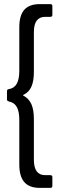

<svg xmlns="http://www.w3.org/2000/svg" viewBox="-20 -794 292 935"><path d="M74 7V-210Q74 -252 61.5 -273.5Q49 -295 23 -300Q14 -302 14 -310V-350Q14 -359 23 -360Q49 -364 61.5 -386Q74 -408 74 -449V-661Q74 -719 98.5 -746.5Q123 -774 174 -774H225Q235 -774 235 -764V-722Q235 -712 225 -712H200Q145 -712 145 -638V-444Q145 -398 132.5 -371Q120 -344 94 -332Q92 -331 92 -330Q92 -329 94 -328Q120 -315 132.5 -287.5Q145 -260 145 -215V-16Q145 59 200 59H225Q235 59 235 69V111Q235 121 225 121H174Q123 121 98.5 93Q74 65 74 7Z"/></svg>

Font: Barlow Condensed
Style: Regular
Weight: 400
Width: 3
Designer: Jeremy Tribby
Foundry: Tribby Type
Version: Version 1.500